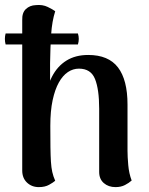

<svg xmlns="http://www.w3.org/2000/svg" viewBox="-20 -752 611 786"><path d="M3 -615H299Q306 -593 299 -570H3Q-3 -593 3 -615ZM139 14Q110 14 90.5 -4.5Q71 -23 71 -54V-670Q70 -700 86 -715Q102 -730 126 -731Q154 -734 175.5 -723.5Q197 -713 206 -706Q193 -665 189.5 -613Q186 -561 185 -493V-363L164 -336Q171 -396 193 -438.5Q215 -481 252 -504Q289 -527 341 -527Q424 -527 463 -476Q502 -425 502 -324V-135Q502 -111 505 -76.5Q508 -42 519 -13Q508 -3 491.5 5.5Q475 14 453 14Q424 14 405 -2.5Q386 -19 386 -48V-307Q386 -386 369 -428.5Q352 -471 303 -471Q279 -471 258 -457Q237 -443 221 -414.5Q205 -386 195.5 -342Q186 -298 186 -237Q186 -184 186.5 -149Q187 -114 188.5 -90Q190 -66 194 -48Q198 -30 206 -12Q198 -5 181 4.5Q164 14 139 14Z"/></svg>

Font: Arima SemiBold
Style: Regular
Weight: 600
Designer: Joana Correia and Natanael Gama
Foundry: NDISCOVER
Version: Version 1.101;gftools[0.9.23]